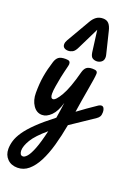

<svg xmlns="http://www.w3.org/2000/svg" viewBox="-237 -947 1057 1489"><g transform="rotate(20 292.0 -202.5)"><path d="M111 455Q59 455 27.5 423Q-4 391 -4 341Q-4 309 6.5 273.5Q17 238 45.5 196Q74 154 126.5 103Q179 52 263 -13Q273 -73 282 -142Q261 -67 224.5 -31Q188 5 150 5Q105 5 76.5 -37Q48 -79 48 -140Q48 -217 58.5 -279Q69 -341 91 -410Q100 -438 117.5 -452Q135 -466 176 -466Q199 -466 207 -459Q215 -452 215 -438Q215 -431 210 -411Q205 -391 199 -366Q193 -341 188 -317Q180 -274 174 -239Q168 -204 168 -177Q168 -139 189 -139Q211 -139 249 -204Q287 -269 324 -410Q332 -439 348 -452.5Q364 -466 398 -466Q421 -466 430 -460Q439 -454 439 -440Q439 -425 433.5 -389Q428 -353 419.5 -305Q411 -257 402.5 -205Q394 -153 387 -107Q421 -132 458.5 -159Q496 -186 537 -213Q550 -221 560 -221Q574 -221 581 -208Q588 -195 588 -177Q588 -154 581 -141Q574 -128 559 -118Q510 -85 461 -52Q412 -19 367 11Q350 105 327 186Q304 267 273 327Q242 387 202 421Q162 455 111 455ZM94 319Q94 334 100 346Q106 358 122 358Q136 358 155 336.5Q174 315 195.5 260.5Q217 206 240 107Q157 177 125.5 229.5Q94 282 94 319ZM406 -531Q386 -531 371 -541Q356 -551 351 -585L328 -762L241 -585Q225 -551 207 -541.5Q189 -532 171 -532Q150 -532 137.5 -541.5Q125 -551 125 -569Q125 -586 136 -605L248 -798Q265 -828 287.5 -844Q310 -860 342 -860Q372 -860 389 -841.5Q406 -823 415 -785L459 -605Q462 -593 462 -583Q462 -557 444.5 -544Q427 -531 406 -531Z"/></g></svg>

Font: Pacifico
Style: Regular
Weight: 400
Designer: Vernon Adams
Foundry: Vernon Adams
Version: Version 3.010; ttfautohint (v1.8.4.7-5d5b)